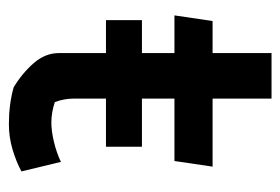

<svg xmlns="http://www.w3.org/2000/svg" viewBox="-122 -514 646 443"><g transform="rotate(90 201.5 -293.0)"><path d="M182 -1Q149 -21 126 -47.5Q103 -74 103 -105V-214H27V-297H103V-372H16L29 -460H103V-596H208V-460H365L352 -372H208V-297H319V-214H208V-139Q208 -118 216 -96Q240 -88 263 -88Q283 -88 308 -94Q333 -100 354 -110L376 -19Q354 -7 325.5 1.5Q297 10 267 10Q221 10 182 -1Z"/></g></svg>

Font: Athiti SemiBold
Style: Regular
Weight: 600
Designer: CadsonDemak Team
Foundry: CadsonDemak
Version: Version 1.033